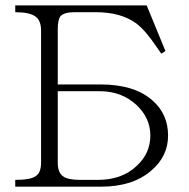

<svg xmlns="http://www.w3.org/2000/svg" viewBox="-20 -698 707 719"><path d="M37.1 1H359.4Q476.6 1 545.9 -58.6Q609.4 -112.3 609.4 -190.4Q609.4 -269.5 552.7 -320.3Q485.4 -381.8 355.5 -381.8H196.3V-588.9Q196.3 -625 207 -637.7Q220.7 -652.3 258.8 -652.3H339.8Q432.6 -652.3 490.2 -610.4Q524.4 -585 568.4 -519.5L584 -497.1L599.6 -506.8L529.3 -677.7H37.1V-652.3Q91.8 -652.3 113.3 -635.7Q133.8 -621.1 133.8 -583V-88.9Q133.8 -50.8 113.3 -38.1Q93.8 -24.4 37.1 -24.4ZM196.3 -356.4H354.5Q434.6 -356.4 490.2 -305.7Q543 -256.8 543 -190.4Q543 -124 492.2 -77.1Q437.5 -24.4 346.7 -24.4H280.3Q233.4 -24.4 215.8 -38.1Q196.3 -51.8 196.3 -88.9Z"/></svg>

Font: Batang
Style: Regular
Weight: 400
Version: Version 2.21